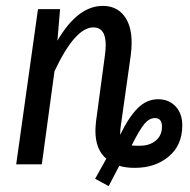

<svg xmlns="http://www.w3.org/2000/svg" viewBox="-20 -558 644 652"><path d="M599 -132Q599 -65 553 -26.5Q507 12 438 12Q406 12 385 5L349 74L303 49L341 -19Q304 -50 304 -114Q304 -123 306 -145L336 -368Q339 -389 339 -405Q339 -465 297 -465Q235 -465 165 -316L122 0H35L109 -527H184L175 -420Q244 -538 329 -538Q375 -538 401 -505Q427 -472 427 -413Q427 -393 424 -370L390 -129Q388 -117 388 -100Q417 -160 447.5 -190.5Q478 -221 517 -221Q553 -221 576 -197Q599 -173 599 -132ZM530 -128Q530 -157 506 -157Q487 -157 470.5 -137.5Q454 -118 427 -64Q435 -63 454 -63Q488 -63 509 -80.5Q530 -98 530 -128Z"/></svg>

Font: Fira Sans Compressed
Style: Italic
Weight: 400
Width: 1
Italic angle: -8°
Designer: bBox Type GmbH & Carrois Corporate GbR & Edenspiekermann AG
Foundry: bBox Type GmbH & Carrois Corporate GbR & Edenspiekermann AG
Version: Version 4.301